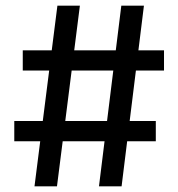

<svg xmlns="http://www.w3.org/2000/svg" viewBox="-20 -659 630 679"><path d="M181.5 0H102L183 -639H262.5ZM531 -159.5H30.5V-231H531ZM410 0H330L409 -639H489ZM560 -409.5H60.5V-481H560Z"/></svg>

Font: Anek Malayalam Medium Medium
Style: Regular
Weight: 500
Version: Version 1.003